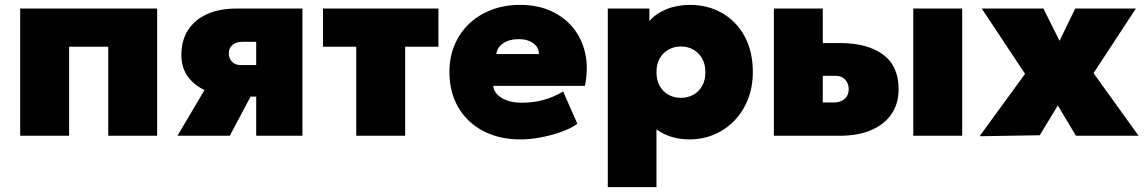

<svg xmlns="http://www.w3.org/2000/svg" viewBox="-20 -555 4684 785"><path d="M62.5 0V-520H622.5V0H422.5V-364H262.5V0Z M705.5 0 872.5 -282 929.5 -163Q873 -163 825.8 -182.5Q778.5 -202 750 -239.2Q721.5 -276.5 721.5 -330Q721.5 -389 748.5 -431.5Q775.5 -474 826 -497Q876.5 -520 946.5 -520H1216.5V0H1027.5V-384H971.5Q946 -384 930.8 -371.5Q915.5 -359 915.5 -337Q915.5 -316 928.8 -302.5Q942 -289 963.5 -289H1043.5V-160H1004.5L919.5 0Z M1436.5 0V-364H1300.5V-520H1772.5V-364H1636.5V0Z M2108.5 15Q2021 15 1955.5 -19.5Q1890 -54 1853.8 -116Q1817.5 -178 1817.5 -261Q1817.5 -321.5 1838.8 -371.8Q1860 -422 1898.8 -458.5Q1937.5 -495 1990.2 -515Q2043 -535 2106.5 -535Q2177.5 -535 2232.8 -510Q2288 -485 2324 -440.2Q2360 -395.5 2373 -335.2Q2386 -275 2371.5 -204H1996.5Q1998.5 -183.5 2013.8 -168Q2029 -152.5 2054.5 -143.8Q2080 -135 2112.5 -135Q2160 -135 2201 -146Q2242 -157 2282.5 -181L2340.5 -49Q2317.5 -31.5 2278 -17Q2238.5 -2.5 2193.5 6.2Q2148.5 15 2108.5 15ZM2009.5 -334H2183.5Q2183.5 -361 2160.5 -378Q2137.5 -395 2100.5 -395Q2062.5 -395 2037.2 -378Q2012 -361 2009.5 -334Z M2465 210V-520H2635V-469Q2662 -500 2705.2 -517.5Q2748.5 -535 2801 -535Q2874 -535 2932.2 -501.8Q2990.5 -468.5 3024.2 -406.8Q3058 -345 3058 -260Q3058 -201 3038.8 -151Q3019.5 -101 2984.5 -63.8Q2949.5 -26.5 2901.8 -5.8Q2854 15 2797 15Q2760.5 15 2727 5Q2693.5 -5 2664 -26V210ZM2764 -155Q2792.5 -155 2815.2 -167.8Q2838 -180.5 2851 -204Q2864 -227.5 2864 -260Q2864 -292.5 2850.8 -316Q2837.5 -339.5 2814.8 -352.2Q2792 -365 2764 -365Q2736 -365 2713.2 -352.2Q2690.5 -339.5 2677.2 -316Q2664 -292.5 2664 -260Q2664 -227.5 2677 -204Q2690 -180.5 2712.8 -167.8Q2735.5 -155 2764 -155Z M3144 0V-520H3344V-136H3389Q3417 -136 3433.5 -150.8Q3450 -165.5 3450 -190Q3450 -214 3435.5 -229.5Q3421 -245 3397 -245H3326V-379H3414Q3526 -379 3590 -332.2Q3654 -285.5 3654 -190Q3654 -131 3624.8 -88.5Q3595.5 -46 3541.8 -23Q3488 0 3414 0ZM3714 0V-520H3914V0Z M3985 2 4171 -253 3994 -520H4246L4312 -388L4376 -520H4624L4451 -256L4635 0H4379L4305 -124L4231 -2Z"/></svg>

Font: Geologica Black
Style: Regular
Weight: 900
Designer: Sindre Bremnes, Frode Helland
Foundry: Monokrom Skriftforlag AS
Version: Version 1.010;gftools[0.9.28]